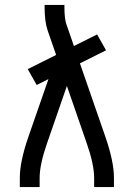

<svg xmlns="http://www.w3.org/2000/svg" viewBox="-20 -755 540 775"><path d="M60 0V-37Q60 -102 94 -201L208 -529L172 -633Q160 -668 160 -728V-735H240V-728Q240 -679 248 -657L406 -201Q440 -102 440 -37V0H360V-37Q360 -91 330 -177L250 -408L170 -177Q140 -91 140 -37V0ZM128 -412 92 -476 372 -616 408 -552Z"/></svg>

Font: Iosevka SS08
Style: Regular
Weight: 400
Monospace: yes
Designer: Belleve Invis
Foundry: Belleve Invis
Version: 2.1.0; ttfautohint (v1.8.2)